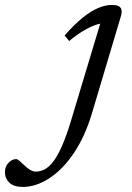

<svg xmlns="http://www.w3.org/2000/svg" viewBox="-228 -484 520 758"><path d="M135 -36.5Q107 56.5 62.8 121.5Q18.5 186.5 -34 220.2Q-86.5 254 -138 254Q-174 254 -191.2 237Q-208.5 220 -208.5 195.5Q-208.5 173 -194.2 158.5Q-180 144 -163.5 144Q-160 144 -152.2 150.2Q-144.5 156.5 -131.5 169Q-118.5 181.5 -107.5 187.5Q-96.5 193.5 -87 193.5Q-69.5 193.5 -52.8 185.2Q-36 177 -19 155.5Q-2 134 15.8 94.5Q33.5 55 52.5 -8L173.5 -410L189.5 -392.5Q172.5 -393.5 150 -385.8Q127.5 -378 100.8 -362.2Q74 -346.5 45 -322L27 -344Q66.5 -388.5 99.2 -414.8Q132 -441 160.5 -452.8Q189 -464.5 214 -464.5Q230.5 -464.5 239.8 -460Q249 -455.5 251.5 -445.5Q254 -435.5 249 -419Z"/></svg>

Font: Newsreader 14pt
Style: Italic
Weight: 400
Italic angle: -17°
Designer: Hugues Gentile
Foundry: Production Type
Version: Version 1.003